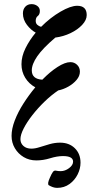

<svg xmlns="http://www.w3.org/2000/svg" viewBox="-20 -766 440 930"><path d="M257 144Q246 144 236 140.5Q226 137 216 131Q208 124 222 94Q230 75 236.5 66.5Q243 58 253 61Q258 62 263 62.5Q268 63 274 63Q295 63 314.5 48.5Q334 34 334 17Q334 -10 285 -10Q257 -10 223 0.5Q189 11 156 11Q122 11 95 -5Q68 -21 52 -48Q36 -75 36 -108Q36 -142 51.5 -182.5Q67 -223 93.5 -264.5Q120 -306 151 -343Q120 -360 102 -389.5Q84 -419 84 -455Q84 -493 103.5 -532.5Q123 -572 153 -608Q130 -620 110.5 -645.5Q91 -671 91 -701Q91 -721 102.5 -733.5Q114 -746 133 -746Q149 -746 161 -737Q173 -728 173 -713Q173 -696 163 -688.5Q153 -681 153 -665Q153 -653 160.5 -646Q168 -639 179 -636Q224 -681 273 -709.5Q322 -738 354 -738Q400 -738 400 -693Q400 -669 378 -645.5Q356 -622 321.5 -605.5Q287 -589 248 -584Q187 -532 160.5 -493.5Q134 -455 134 -425Q134 -383 185 -380Q222 -418 258.5 -441.5Q295 -465 321 -465Q340 -465 353.5 -452Q367 -439 367 -419Q367 -398 351 -379Q335 -360 311 -346.5Q287 -333 262 -328Q228 -305 195.5 -273.5Q163 -242 136.5 -208Q110 -174 94.5 -143.5Q79 -113 79 -92Q79 -72 93.5 -59Q108 -46 132 -46Q150 -46 173 -53.5Q196 -61 221 -68Q246 -75 271 -75Q315 -75 342.5 -48Q370 -21 370 22Q370 51 356 79Q342 107 316.5 125.5Q291 144 257 144Z"/></svg>

Font: Junicode SmExp
Style: Bold Italic
Weight: 700
Width: 6
Italic angle: -11°
Designer: Peter S. Baker
Version: Version 2.205; ttfautohint (v1.8.4)